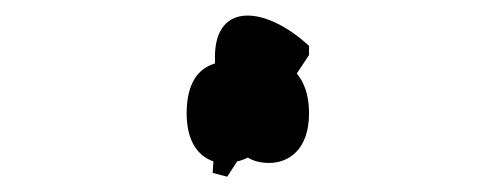

<svg xmlns="http://www.w3.org/2000/svg" viewBox="-20 -837 649 251"><path d="M277 -606 290 -626C295 -627 300 -629 304 -631C312 -626 322 -624 332 -624C357 -624 384 -641 384 -689C384 -714 377 -730 368 -741L384 -765V-777C329 -828 262 -836 261 -764V-754C240 -748 224 -729 224 -689C224 -652 239 -633 259 -626L258 -611Z"/></svg>

Font: Noto Serif Display Condensed ExtraBold
Style: Regular
Weight: 800
Width: 3
Designer: Monotype Design Team
Foundry: Monotype Imaging Inc.
Version: Version 2.009